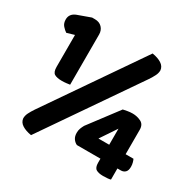

<svg xmlns="http://www.w3.org/2000/svg" viewBox="-142 -763 910 911"><g transform="rotate(30 312.5 -307.0)"><path d="M180 -293Q174 -292 161.5 -290.5Q149 -289 136 -289Q110 -289 96 -297Q82 -305 82 -334V-509L41 -497Q30 -504 18.5 -517Q7 -530 7 -551Q7 -582 39 -595L111 -621H127Q151 -621 165.5 -606Q180 -591 180 -568ZM445 -617Q476 -612 495.5 -599.5Q515 -587 517 -566Q517 -551 509.5 -536Q502 -521 490 -503L139 7Q108 2 88.5 -10.5Q69 -23 67 -44Q67 -59 74.5 -74Q82 -89 94 -107ZM573 -139H616Q619 -133 622 -122.5Q625 -112 625 -100Q625 -79 615.5 -70Q606 -61 592 -61H573V0Q567 2 555 3Q543 4 531 4Q507 4 493.5 -4Q480 -12 480 -39V-61H351Q338 -67 329.5 -79.5Q321 -92 321 -111Q321 -125 325 -135.5Q329 -146 335 -157L455 -316Q465 -318 478 -320.5Q491 -323 506 -323Q530 -323 551.5 -312.5Q573 -302 573 -273ZM483 -227 424 -139H483Z"/></g></svg>

Font: Baloo Bhaijaan
Style: Regular
Weight: 400
Designer: Devika Bhansali and Ek Type
Foundry: Ek Type
Version: Version 1.443;PS 1.000;hotconv 16.6.51;makeotf.lib2.5.65220;